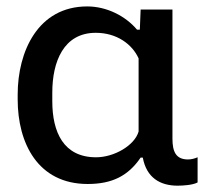

<svg xmlns="http://www.w3.org/2000/svg" viewBox="-20 -569 661 604"><path d="M255.9 9.8C332.5 9.8 383.3 -15.6 422.4 -73.2H429.2C440.9 -9.8 483.9 15.1 538.6 15.1C555.7 15.1 586.9 13.2 601.6 4.9V-74.2C591.3 -69.8 581.1 -67.4 571.3 -67.4C533.2 -67.4 522.5 -92.3 522.5 -132.8V-539.1H422.4L419.9 -475.6H411.1C375.5 -518.1 316.4 -548.8 254.4 -548.8C99.6 -548.8 35.6 -407.2 35.6 -271.5V-256.3C35.6 -118.7 99.1 9.8 255.9 9.8ZM282.2 -74.2C180.2 -74.2 144.5 -152.8 144.5 -250.5V-277.8C144.5 -375 180.2 -465.8 281.2 -465.8C347.7 -465.8 396 -429.7 416 -385.3V-155.3C403.8 -111.8 339.4 -74.2 282.2 -74.2Z"/></svg>

Font: Winston Medium
Style: Regular
Weight: 500
Designer: Vernon Adams, Kim Jin-seong, David Berlow, Cristiano Sobral
Foundry: The Winston Project Authors
Version: Version 3.004